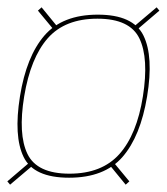

<svg xmlns="http://www.w3.org/2000/svg" viewBox="-31 -581 455 524"><path d="M157.5 -96Q254 -96 303.2 -152.5Q352.5 -209 370.5 -318Q388.5 -427 360.5 -484Q332.5 -541 236 -541Q139.5 -541 90.2 -484Q41 -427 23.5 -318Q6 -209 33.5 -152.5Q61 -96 157.5 -96ZM-3.5 -77 55 -126.5 47 -135.5 -11 -86ZM312 -77 322 -86 281 -135.5 271.5 -126.5ZM158.5 -107Q70 -107 44 -160.8Q18 -214.5 35 -318Q52.5 -423.5 99.5 -476.8Q146.5 -530 235 -530Q323.5 -530 349.5 -476Q375.5 -422 359 -318Q342.5 -214 294.8 -160.5Q247 -107 158.5 -107ZM113.5 -502.5 123 -511.5 82.5 -561 72.5 -552ZM346 -502.5 404 -552 396.5 -561 338 -511.5Z"/></svg>

Font: Anybody UltraCondensed Thin Thin
Style: Italic
Weight: 250
Italic angle: -10°
Version: Version 1.111